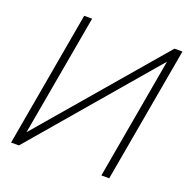

<svg xmlns="http://www.w3.org/2000/svg" viewBox="-132 -874 975 999"><g transform="rotate(20 355.0 -375.0)"><path d="M710.5 -750 578 0H534.5L653 -673L78 0H34.5L166.5 -750H210.5L91.5 -78L666.5 -750Z"/></g></svg>

Font: Russisch Sans ExtraLight
Style: Italic
Weight: 200
Width: 4
Italic angle: -10°
Designer: Michael Sharanda (font) & Cristiano Sobral (main changes)
Foundry: Michael Sharanda
Version: Version 2.00;September 8, 2020;FontCreator 13.0.0.2681 64-bi